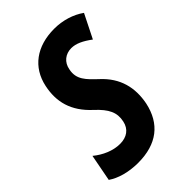

<svg xmlns="http://www.w3.org/2000/svg" viewBox="-237 -816 916 916"><g transform="rotate(-45 221.0 -358.0)"><path d="M138 10C265 10 341 -51 365 -163C383 -254 363 -336 290 -403C242 -448 209 -480 221 -537C228 -579 260 -603 299 -603C330 -603 362 -588 401 -559L461 -679C419 -709 364 -726 307 -726C188 -726 107 -666 85 -562C66 -472 86 -392 166 -319C220 -269 238 -231 227 -180C218 -137 186 -115 141 -115C94 -115 46 -136 7 -168L-19 -32C17 -7 72 10 138 10Z"/></g></svg>

Font: Noto Sans ExtraCondensed
Style: Bold Italic
Weight: 700
Width: 2
Italic angle: -12°
Designer: Monotype Design Team
Foundry: Monotype Imaging Inc.
Version: Version 2.013